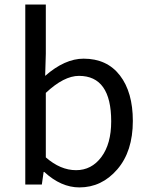

<svg xmlns="http://www.w3.org/2000/svg" viewBox="-20 -816 657 849"><path d="M331.1 12.7Q250 12.7 175.8 -55.7H172.9L165 0H91.8V-795.9H182.6V-578.1L179.7 -480.5Q266.6 -556.6 349.6 -556.6Q453.1 -556.6 510.3 -482.4Q567.4 -408.2 567.4 -281.2Q567.4 -146.5 498.5 -66.9Q429.7 12.7 331.1 12.7ZM316.4 -63.5Q384.8 -63.5 428.2 -121.6Q471.7 -179.7 471.7 -279.3Q471.7 -480.5 329.1 -480.5Q262.7 -480.5 182.6 -405.3V-120.1Q247.1 -63.5 316.4 -63.5Z"/></svg>

Font: irohakakuC Regular
Style: Regular
Weight: 400
Designer: [Source Han Sans]
Ryoko NISHIZUKA Ë•øÂ°öÊ∂ºÂ≠ê (kana & ideographs); Paul D. Hunt (Latin, Greek & Cyrillic); Wenlong ZHAN
Version: Version 1.001.20160904